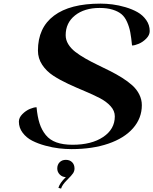

<svg xmlns="http://www.w3.org/2000/svg" viewBox="-20 -830 864 1082"><path d="M302.7 119.6Q302.7 97.7 316.2 84.2Q329.6 70.8 351.1 70.8Q373 70.8 386.5 84.2Q399.9 97.7 399.9 119.6Q399.9 133.3 392.1 146Q384.8 157.7 357.4 184.8Q330.1 211.9 324.2 232.9L309.1 228.5Q316.4 201.7 351.1 168Q331.1 168 316.9 153.6Q302.7 139.2 302.7 119.6ZM383.3 10.3Q349.6 10.3 313 6.1Q276.4 2 235.1 -9.3Q193.8 -20.5 161.4 -37.1Q128.9 -53.7 107.7 -81.8Q86.4 -109.9 86.4 -144.5Q86.4 -167 106 -186.8Q125.5 -206.5 148.2 -216.1Q170.9 -225.6 186 -225.6Q190.9 -172.4 202.9 -135Q214.8 -97.7 237.8 -69.3Q260.7 -41 298.1 -27.6Q335.4 -14.2 388.7 -14.2Q496.1 -14.2 561.5 -58.1Q627 -102.1 627 -174.3Q627 -205.6 603 -231.9Q579.1 -258.3 541 -277.8Q502.9 -297.4 456.8 -316.7Q410.6 -335.9 364.3 -357.4Q317.9 -378.9 279.8 -403.8Q241.7 -428.7 217.8 -464.8Q193.8 -501 193.8 -544.9Q193.8 -673.8 284.2 -741.7Q374.5 -809.6 546.4 -809.6Q578.6 -809.6 613.5 -805.2Q648.4 -800.8 686.8 -789.6Q725.1 -778.3 754.9 -761.5Q784.7 -744.6 804.2 -716.8Q823.7 -689 823.7 -654.8Q823.7 -632.3 804.2 -612.5Q784.7 -592.8 762 -583.3Q739.3 -573.7 724.1 -573.7Q719.7 -618.7 714.1 -648.4Q708.5 -678.2 696 -706.3Q683.6 -734.4 664.6 -750.2Q645.5 -766.1 614.7 -775.6Q584 -785.2 541.5 -785.2Q455.6 -785.2 402.8 -743.2Q350.1 -701.2 350.1 -631.8Q350.1 -605 364.7 -581.1Q379.4 -557.1 404.3 -537.8Q429.2 -518.6 461.4 -500.2Q493.7 -481.9 529.1 -464.8Q564.5 -447.8 600.1 -429.9Q635.7 -412.1 668 -391.8Q700.2 -371.6 725.1 -349.4Q750 -327.1 764.6 -298.3Q779.3 -269.5 779.3 -237.3Q779.3 -164.1 730 -107.7Q680.7 -51.3 590.8 -20.5Q501 10.3 383.3 10.3Z"/></svg>

Font: QumpellkaNo12
Style: Regular
Weight: 500
Designer: gluk (gluksza@wp.pl)
Foundry: gluk (gluksza@wp.pl)
Version: Version 00.480